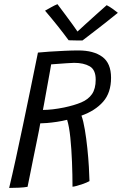

<svg xmlns="http://www.w3.org/2000/svg" viewBox="-20 -910 600 944"><path d="M25 14Q40.5 -50.5 57.8 -129.8Q75 -209 93.5 -297Q112 -385 130.5 -475.2Q149 -565.5 166.5 -651.5Q189 -654 224 -656.2Q259 -658.5 296.8 -660.2Q334.5 -662 365.5 -662Q440.5 -662 483.2 -630.5Q526 -599 526 -527.5Q526 -454 487 -409.8Q448 -365.5 380.5 -341.5Q390 -315.5 397.2 -272.2Q404.5 -229 409.5 -180.5Q414.5 -132 417 -88.8Q419.5 -45.5 420 -19.5Q407 -12.5 389.5 -6.2Q372 0 357 4Q342 8 336.5 8Q336.5 -49 334 -113.2Q331.5 -177.5 325.8 -233.5Q320 -289.5 310 -321Q286.5 -315 259.8 -311Q233 -307 210.8 -305.2Q188.5 -303.5 178 -303.5Q177 -296 171.8 -269.5Q166.5 -243 159 -206Q151.5 -169 143.2 -128.8Q135 -88.5 127.8 -52Q120.5 -15.5 115.5 8.5Q100 11.5 73 12.8Q46 14 25 14ZM191 -369.5Q235.5 -369.5 295 -381.5Q345 -392 379.5 -406.5Q414 -421 432.2 -447.2Q450.5 -473.5 450.5 -518.5Q450.5 -567 421 -584Q391.5 -601 344.5 -601Q333.5 -601 309 -599.2Q284.5 -597.5 261.5 -595.8Q238.5 -594 231.5 -593.5Q230 -584.5 226 -561.5Q222 -538.5 216.5 -509Q211 -479.5 205.8 -450Q200.5 -420.5 196.5 -398.5Q192.5 -376.5 191 -369.5ZM504.5 -884.5Q518 -878 536 -865Q554 -852 559.5 -847Q489 -790 446.5 -757.8Q404 -725.5 385.5 -711Q373.5 -711 352.2 -711.2Q331 -711.5 317.5 -712Q266 -782 201.5 -857.5Q212.5 -863.5 230.5 -873.8Q248.5 -884 262.5 -889.5Q279.5 -867 300 -839.5Q320.5 -812 337.5 -788.5Q354.5 -765 361 -755Q376 -769 401.5 -792.2Q427 -815.5 455 -840.5Q483 -865.5 504.5 -884.5Z"/></svg>

Font: Grandstander Light
Style: Italic
Weight: 300
Italic angle: -15°
Designer: Tyler Finck
Foundry: Etcetera Type Co
Version: Version 1.200; ttfautohint (v1.8.3)